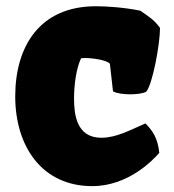

<svg xmlns="http://www.w3.org/2000/svg" viewBox="-20 -599 569 628"><path d="M281.7 9.8C398.9 9.8 480 -74.7 501 -99.1C496.1 -147.9 478.5 -172.4 455.6 -195.3C406.2 -173.8 360.4 -148.4 311.5 -148.4C229.5 -148.4 222.2 -226.1 222.2 -276.9C222.2 -324.2 230 -376.5 245.1 -408.2C248 -408.7 252.4 -409.2 257.8 -409.2C282.7 -409.2 328.6 -402.8 339.4 -390.6L349.6 -300.3C360.4 -293.9 383.3 -290.5 405.8 -290.5C426.3 -290.5 446.8 -293 458 -298.8C479 -322.3 503.4 -455.1 503.4 -507.8C483.4 -534.7 469.7 -542.5 439 -564C386.7 -574.7 329.1 -578.6 293.9 -578.6C109.4 -578.6 29.8 -446.8 29.8 -283.7C29.8 -121.6 116.2 9.8 281.7 9.8Z"/></svg>

Font: Kavoon
Style: Regular
Weight: 400
Designer: Viktoriya Grabowska
Foundry: Viktoriya Grabowska
Version: Version 1.002